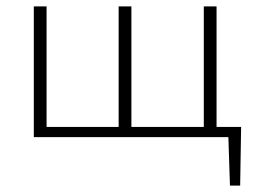

<svg xmlns="http://www.w3.org/2000/svg" viewBox="-20 -430 801 602"><path d="M637 0V-32H736L718 0ZM701 152 695 -32H736L733 152ZM105 0V-32H373V0ZM86 0V-410H126V0ZM619 0V-410H659V0ZM371 0V-32H639V0ZM352 0V-410H392V0Z"/></svg>

Font: Ysabeau Office ExtraLight
Style: Regular
Weight: 250
Designer: Christian Thalmann (Catharsis Fonts)
Version: Version 2.001;gftools[0.9.30]; featfreeze: tnum,lnum,ss02